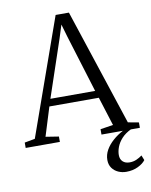

<svg xmlns="http://www.w3.org/2000/svg" viewBox="-110 -826 900 1145"><g transform="rotate(-10 340.0 -253.0)"><path d="M57 -44 307.5 -750H388L620.5 -44.5L685.5 -32.5V0H453V-32.5L530.5 -44.5L475.5 -219H176L122 -45L201 -32.5V0H-6V-32.5ZM461 -263 354.5 -608.5 331.5 -687.5 306 -607 190 -263ZM560.5 244.5Q535.5 244.5 512.8 234.5Q490 224.5 475.5 204.5Q461 184.5 461 155.5Q461 124 477.2 95.2Q493.5 66.5 521.5 41.8Q549.5 17 584.5 -1L605.5 -5L632.5 -1Q596 16.5 574.2 40.5Q552.5 64.5 543 90Q533.5 115.5 533.5 138Q533.5 164 548.8 178.2Q564 192.5 590 192.5Q612.5 192.5 631.5 184.2Q650.5 176 666 164L678 194Q663.5 214 632.2 229.2Q601 244.5 560.5 244.5Z"/></g></svg>

Font: Merriweather 72pt Light
Style: Regular
Weight: 300
Version: Version 2.100